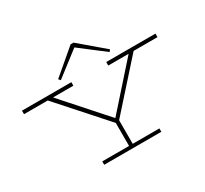

<svg xmlns="http://www.w3.org/2000/svg" viewBox="-145 -925 1209 1135"><g transform="rotate(-30 460.0 -358.0)"><path d="M753 -496 474 -184V-23H656V0H266V-23H449V-180L167 -496H5V-520H342V-496H203L461 -206L719 -496H580V-520H916V-496ZM294 -561 283 -574 450 -716H470L637 -574L627 -561L460 -689Z"/></g></svg>

Font: Padyakke Expanded One
Style: Regular
Weight: 400
Designer: James Puckett
Foundry: Dunwich Type Founders
Version: Version 1.500; ttfautohint (v1.8.4.7-5d5b)